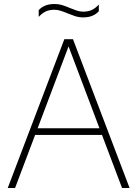

<svg xmlns="http://www.w3.org/2000/svg" viewBox="-20 -935 683 955"><path d="M18.5 0 300 -740H343L624.5 0H587L315 -720H327L55 0ZM142 -264 152 -297H491L501 -264ZM394 -848.5Q372 -848.5 352.5 -855Q333 -861.5 315 -869Q298.5 -876 282.5 -881.2Q266.5 -886.5 250 -886.5Q225.5 -886.5 207.2 -877.8Q189 -869 172.5 -851V-884.5Q186 -899.5 205.2 -907.2Q224.5 -915 250 -915Q272 -915 291.8 -908.8Q311.5 -902.5 329.5 -894.5Q346 -888 361.8 -882.5Q377.5 -877 394 -877Q419 -877 437.2 -885.8Q455.5 -894.5 471.5 -912.5V-879Q458.5 -864.5 439.2 -856.5Q420 -848.5 394 -848.5Z"/></svg>

Font: Encode Sans Condensed Thin Thin
Style: Regular
Weight: 250
Version: Version 3.002